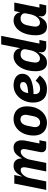

<svg xmlns="http://www.w3.org/2000/svg" viewBox="1162 -1942 792 3156"><g transform="rotate(-90 1558.0 -364.0)"><path d="M154 0H14L119 -525H259L235 -403H241Q270 -465 310 -501Q350 -537 410 -537Q469 -537 500 -501.5Q531 -466 532 -403H537Q566 -462 607 -499.5Q648 -537 711 -537Q769 -537 799.5 -501.5Q830 -466 830 -404Q830 -381 826.5 -358.5Q823 -336 818 -313L778 -112H831L809 0H718Q678 0 656 -20.5Q634 -41 634 -76Q634 -85 635 -92.5Q636 -100 637 -104L678 -312Q681 -326 683.5 -340Q686 -354 686 -367Q686 -391 675.5 -405.5Q665 -420 642 -420Q619 -420 598 -406.5Q577 -393 560 -373Q544 -353 530.5 -325Q517 -297 512 -270L458 0H318L380 -312Q383 -326 385 -340Q387 -354 387 -366Q387 -391 376.5 -405.5Q366 -420 340 -420Q315 -420 294 -406.5Q273 -393 256 -372Q239 -351 226.5 -325.5Q214 -300 208 -270Z M1117 12Q1053 12 1006 -14Q959 -40 933.5 -89Q908 -138 908 -207Q908 -230 910 -251Q912 -272 916 -292Q931 -365 968 -420Q1005 -475 1059 -506Q1113 -537 1179 -537Q1243 -537 1290 -511Q1337 -485 1362.5 -436Q1388 -387 1388 -318Q1388 -296 1386 -274.5Q1384 -253 1380 -233Q1366 -161 1328.5 -105.5Q1291 -50 1237 -19Q1183 12 1117 12ZM1122 -101Q1162 -101 1189 -130.5Q1216 -160 1227 -216L1246 -310Q1247 -315 1248 -323Q1249 -331 1249 -341Q1249 -366 1240.5 -384.5Q1232 -403 1215.5 -413.5Q1199 -424 1174 -424Q1134 -424 1107 -394.5Q1080 -365 1069 -309L1050 -215Q1049 -211 1048 -202.5Q1047 -194 1047 -184Q1047 -159 1055.5 -140.5Q1064 -122 1081 -111.5Q1098 -101 1122 -101Z M1672 12Q1560 12 1505 -49Q1450 -110 1450 -214Q1450 -233 1451.5 -251Q1453 -269 1457 -287Q1471 -356 1508.5 -412.5Q1546 -469 1603.5 -503Q1661 -537 1735 -537Q1765 -537 1797.5 -530Q1830 -523 1858.5 -506.5Q1887 -490 1905 -462Q1923 -434 1923 -391Q1923 -359 1911 -331.5Q1899 -304 1874 -282Q1849 -260 1809.5 -244.5Q1770 -229 1716 -219.5Q1662 -210 1591 -208Q1590 -199 1589.5 -194Q1589 -189 1589 -185Q1589 -148 1609.5 -124.5Q1630 -101 1682 -101Q1717 -101 1746 -115.5Q1775 -130 1810 -174L1896 -106Q1847 -42 1793.5 -15Q1740 12 1672 12ZM1727 -430Q1698 -430 1673.5 -416.5Q1649 -403 1632.5 -378.5Q1616 -354 1610 -320L1606 -297Q1662 -300 1697.5 -307Q1733 -314 1752.5 -324.5Q1772 -335 1779.5 -348Q1787 -361 1787 -377Q1787 -411 1766.5 -420.5Q1746 -430 1727 -430Z M2457 0H2364Q2327 0 2301.5 -20Q2276 -40 2276 -77Q2276 -85 2277 -94Q2278 -103 2279 -107L2282 -122H2276Q2245 -58 2206 -23Q2167 12 2105 12Q2056 12 2025 -11.5Q1994 -35 1979.5 -76.5Q1965 -118 1965 -170Q1965 -204 1968.5 -236Q1972 -268 1978 -296Q1995 -371 2029 -425Q2063 -479 2109.5 -508Q2156 -537 2209 -537Q2264 -537 2299.5 -507Q2335 -477 2340 -434H2345L2406 -740H2546L2420 -112H2479ZM2174 -103Q2201 -103 2223 -117.5Q2245 -132 2261 -151Q2278 -171 2290.5 -198.5Q2303 -226 2309 -255L2325 -335Q2331 -362 2322 -381.5Q2313 -401 2292.5 -411.5Q2272 -422 2243 -422Q2197 -422 2168.5 -393Q2140 -364 2128 -305L2114 -235Q2112 -225 2110 -207.5Q2108 -190 2108 -178Q2108 -155 2116 -138Q2124 -121 2139 -112Q2154 -103 2174 -103Z M3048 0H2955Q2918 0 2892.5 -20Q2867 -40 2867 -77Q2867 -85 2868 -94Q2869 -103 2870 -107L2873 -122H2867Q2836 -58 2797 -23Q2758 12 2696 12Q2647 12 2616 -11.5Q2585 -35 2570.5 -76.5Q2556 -118 2556 -170Q2556 -202 2559 -230.5Q2562 -259 2567 -286Q2583 -364 2617 -420Q2651 -476 2698.5 -506.5Q2746 -537 2800 -537Q2855 -537 2890.5 -507Q2926 -477 2931 -434H2936L2954 -525H3094L3011 -112H3070ZM2765 -103Q2792 -103 2814 -117.5Q2836 -132 2852 -151Q2869 -171 2881.5 -198.5Q2894 -226 2900 -255L2916 -335Q2921 -360 2912 -379.5Q2903 -399 2883 -410.5Q2863 -422 2834 -422Q2788 -422 2759.5 -393Q2731 -364 2719 -305L2705 -235Q2703 -225 2701 -207.5Q2699 -190 2699 -178Q2699 -155 2707 -138Q2715 -121 2730 -112Q2745 -103 2765 -103Z"/></g></svg>

Font: IBM Plex Sans Var
Style: Italic
Weight: 400
Italic angle: -11.31°
Designer: Mike Abbink, Paul van der Laan, Pieter van Rosmalen
Foundry: Bold Monday
Version: Version 1.001